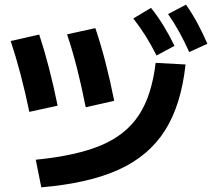

<svg xmlns="http://www.w3.org/2000/svg" viewBox="-20 -802 904 815"><path d="M640.6 -535.2 767.6 -528.3Q749 -356.4 680.4 -248.3Q611.8 -140.1 484.1 -82Q356.4 -23.9 155.3 -6.8L131.8 -124Q304.7 -141.1 409.4 -185.3Q514.2 -229.5 569.3 -313.2Q624.5 -397 640.6 -535.2ZM25.4 -627.9 146.5 -655.3Q189.5 -525.4 224.6 -353.5L104.5 -327.1Q70.3 -492.7 25.4 -627.9ZM264.6 -656.2 384.8 -682.6Q430.7 -546.4 464.8 -374L343.8 -346.7Q308.6 -526.9 264.6 -656.2ZM545.9 -723.6 621.1 -768.6Q649.4 -732.9 673.3 -694.1Q697.3 -655.3 720.7 -607.4L644.5 -566.4Q621.1 -612.8 597.7 -649.9Q574.2 -687 545.9 -723.6ZM693.4 -742.2 769.5 -782.2Q795.9 -744.6 817.4 -704.8Q838.9 -665 860.4 -616.2L783.2 -581.1Q761.2 -629.4 740 -667.7Q718.8 -706.1 693.4 -742.2Z"/></svg>

Font: Pretendard GOV
Style: Bold
Weight: 700
Designer: Base glyphs from Inter by Rasmus Andersson; Hangeul glyphs from Noto Sans CJK(Source Han Sans) by Jang Soo-young and Kan
Foundry: Kil Hyung-jin
Version: Version 1.309